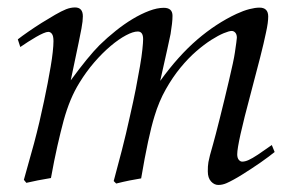

<svg xmlns="http://www.w3.org/2000/svg" viewBox="-20 -495 818 526"><path d="M52.2 5.9 45.4 -2.4 73.2 -102.1Q81.1 -131.8 87.9 -160.6Q94.7 -189.5 100.6 -217.8Q106 -242.7 110.6 -267.1Q115.2 -291.5 118.9 -313Q122.6 -334.5 124.5 -352.5Q126.5 -370.6 126.5 -382.3Q126.5 -396.5 122.3 -402.1Q118.2 -407.7 112.3 -407.7Q107.4 -407.7 98.4 -403.8Q89.4 -399.9 78.9 -393.8Q68.4 -387.7 56.9 -380.4Q45.4 -373 35.6 -366.2L28.8 -387.2Q40 -396 57.6 -408.2Q75.2 -420.4 94.2 -432.4Q113.3 -444.3 131.1 -454.6Q148.9 -464.8 161.1 -469.7Q173.8 -474.6 185.5 -474.6Q207 -474.6 207 -450.2Q207 -444.3 206.1 -436Q205.1 -427.7 203.1 -416.5Q202.1 -408.7 173.8 -274.9Q221.7 -340.3 252.9 -371.6Q273.9 -392.1 297.1 -410.6Q320.3 -429.2 343.5 -443.1Q366.7 -457 388.7 -465.3Q410.6 -473.6 428.7 -473.6Q452.6 -473.6 452.6 -451.7Q452.6 -441.9 451.2 -429.7Q449.7 -417.5 447.3 -401.9Q445.3 -391.1 438.2 -359.6Q431.2 -328.1 418.9 -273.4Q468.8 -342.3 520.3 -386.5Q571.8 -430.7 627.9 -457Q647 -465.8 663.1 -470Q679.2 -474.1 690.9 -474.1Q714.8 -474.1 714.8 -449.7Q714.8 -442.4 713.4 -431.2Q711.9 -419.9 708.5 -404.8Q703.1 -378.4 692.6 -337.2Q682.1 -295.9 666.5 -237.3Q629.9 -101.1 629.9 -72.3Q629.9 -62.5 634 -57.4Q638.2 -52.2 643.6 -52.2Q651.4 -52.2 661.1 -56.6Q670.9 -61 686.5 -71.3L724.6 -97.7L732.4 -78.6Q726.1 -73.2 716.1 -65.9Q706.1 -58.6 694.1 -50Q682.1 -41.5 668.9 -33Q655.8 -24.4 643.3 -16.6Q630.9 -8.8 619.6 -2.7Q608.4 3.4 600.6 6.8Q589.4 11.7 578.1 11.7Q566.9 11.7 558.1 2Q549.3 -7.8 549.3 -25.4Q549.3 -33.7 549.6 -38.8Q549.8 -43.9 551 -51Q552.2 -58.1 555.2 -69.6Q558.1 -81.1 564 -101.1Q566.4 -109.4 571.3 -128.2Q576.2 -147 582.3 -171.4Q588.4 -195.8 595 -222.9Q601.6 -250 607.4 -274.9Q613.3 -299.8 617.7 -320.3Q622.1 -340.8 623.5 -351.1Q626 -368.2 627.4 -378.4Q628.9 -388.7 628.9 -391.6Q628.9 -400.4 624.8 -405.3Q620.6 -410.2 614.7 -410.2Q607.9 -410.2 593 -404.1Q578.1 -397.9 558.8 -385.7Q539.6 -373.5 517.6 -354.5Q495.6 -335.4 474.4 -309.6Q453.1 -283.7 434.3 -250.5Q415.5 -217.3 403.3 -176.8Q386.2 -121.6 366.7 -6.3Q351.6 -3.9 334.7 -0.5Q317.9 2.9 298.3 7.8L291.5 1Q302.7 -40.5 314 -84Q325.2 -127.4 335.9 -176.3Q345.2 -216.8 352.1 -251.7Q358.9 -286.6 363.5 -313.7Q368.2 -340.8 370.1 -359.9Q372.1 -378.9 372.1 -387.7Q372.1 -408.7 357.4 -408.7Q344.7 -408.7 325 -398.2Q305.2 -387.7 283 -368.9Q260.7 -350.1 238.5 -324.5Q216.3 -298.8 197.8 -268.6Q184.1 -246.6 173.3 -220.7Q162.6 -194.8 154.3 -164.6Q146 -133.8 137.2 -95Q128.4 -56.2 119.6 -7.3Q81.5 -1 52.2 5.9Z"/></svg>

Font: XB Kayhan
Style: Italic
Weight: 400
Italic angle: -12°
Designer: Behnam
Foundry: Irmug
Version: Version 7.300 2009